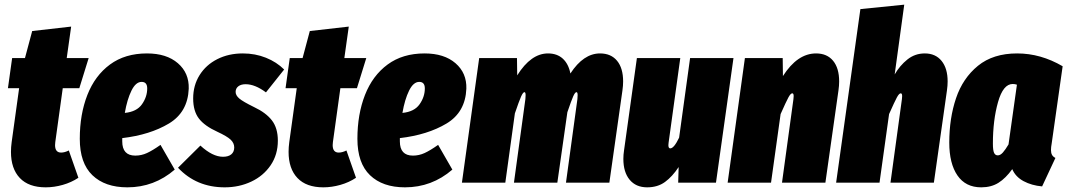

<svg xmlns="http://www.w3.org/2000/svg" viewBox="-20 -783 4575 823"><path d="M217 -174Q216 -169 216 -161Q216 -129 242 -129Q257 -129 275 -138L316 -21Q286 -1 249 9.5Q212 20 176 20Q103 20 65 -20Q27 -60 27 -132Q27 -152 30 -174L62 -405H14L32 -534H87L118 -650L285 -669L266 -534H360L320 -405H249Z M789 -403Q785 -302 704 -253.5Q623 -205 504 -191V-177Q504 -116 560 -116Q586 -116 610 -127Q634 -138 668 -162L729 -56Q641 20 526 20Q430 20 376 -32Q322 -84 322 -188Q322 -293 354.5 -376Q387 -459 451.5 -506.5Q516 -554 610 -554Q694 -554 742.5 -512Q791 -470 789 -403ZM611 -404Q611 -432 587 -432Q562 -432 543.5 -394.5Q525 -357 515 -299Q566 -304 588.5 -336Q611 -368 611 -404Z M1198 -485 1120 -387Q1073 -422 1033 -422Q1013 -422 1001.5 -413Q990 -404 990 -389Q990 -374 1006 -360.5Q1022 -347 1069 -324Q1120 -300 1145.5 -267Q1171 -234 1171 -180Q1171 -120 1140 -74.5Q1109 -29 1057 -4.5Q1005 20 943 20Q822 20 743 -64L839 -159Q891 -111 936 -111Q959 -111 971.5 -121.5Q984 -132 984 -151Q984 -170 968.5 -184.5Q953 -199 912 -218Q857 -243 832.5 -275Q808 -307 808 -361Q808 -417 835.5 -461Q863 -505 911.5 -529.5Q960 -554 1021 -554Q1074 -554 1120 -535.5Q1166 -517 1198 -485Z M1407 -174Q1406 -169 1406 -161Q1406 -129 1432 -129Q1447 -129 1465 -138L1506 -21Q1476 -1 1439 9.5Q1402 20 1366 20Q1293 20 1255 -20Q1217 -60 1217 -132Q1217 -152 1220 -174L1252 -405H1204L1222 -534H1277L1308 -650L1475 -669L1456 -534H1550L1510 -405H1439Z M1979 -403Q1975 -302 1894 -253.5Q1813 -205 1694 -191V-177Q1694 -116 1750 -116Q1776 -116 1800 -127Q1824 -138 1858 -162L1919 -56Q1831 20 1716 20Q1620 20 1566 -32Q1512 -84 1512 -188Q1512 -293 1544.5 -376Q1577 -459 1641.5 -506.5Q1706 -554 1800 -554Q1884 -554 1932.5 -512Q1981 -470 1979 -403ZM1801 -404Q1801 -432 1777 -432Q1752 -432 1733.5 -394.5Q1715 -357 1705 -299Q1756 -304 1778.5 -336Q1801 -368 1801 -404Z M2651 -434Q2651 -416 2648 -395L2592 0H2406L2455 -358Q2456 -365 2456 -375Q2456 -388 2451 -388Q2445 -388 2437 -370Q2429 -352 2412 -302L2369 0H2183L2232 -358Q2233 -365 2233 -375Q2233 -388 2228 -388Q2222 -388 2213.5 -369Q2205 -350 2187 -297L2146 0H1960L2034 -534H2196L2197 -460Q2256 -554 2329 -554Q2368 -554 2392.5 -531.5Q2417 -509 2425 -468Q2481 -554 2552 -554Q2599 -554 2625 -522.5Q2651 -491 2651 -434Z M2652 -102Q2652 -120 2655 -139L2710 -534H2896L2846 -172L2845 -161Q2845 -147 2853 -147Q2869 -147 2891 -193L2938 -534H3124L3049 0H2887L2889 -67Q2862 -26 2830.5 -3Q2799 20 2754 20Q2706 20 2679 -12.5Q2652 -45 2652 -102Z M3577 -434Q3577 -416 3574 -395L3518 0H3332L3381 -358Q3382 -363 3382 -371Q3382 -383 3376 -383Q3369 -383 3359.5 -365.5Q3350 -348 3326 -294L3285 0H3099L3173 -534H3335L3336 -457Q3398 -554 3478 -554Q3525 -554 3551 -522.5Q3577 -491 3577 -434Z M4042 -434Q4042 -416 4039 -395L3983 0H3797L3846 -358Q3847 -363 3847 -371Q3847 -383 3841 -383Q3834 -383 3824.5 -365.5Q3815 -348 3791 -294L3750 0H3564L3668 -744L3856 -763L3815 -464Q3837 -502 3869.5 -528Q3902 -554 3944 -554Q3990 -554 4016 -522Q4042 -490 4042 -434Z M4535 -499 4488 -168Q4485 -152 4485 -140Q4485 -127 4489.5 -119Q4494 -111 4504 -106L4447 16Q4402 12 4367.5 -6.5Q4333 -25 4319 -58Q4291 -19 4260 0.5Q4229 20 4186 20Q4119 20 4084 -31Q4049 -82 4049 -172Q4049 -276 4078 -362Q4107 -448 4172 -501Q4237 -554 4340 -554Q4441 -554 4535 -499ZM4236 -167Q4236 -139 4241 -128Q4246 -117 4257 -117Q4268 -117 4279 -129.5Q4290 -142 4303 -164L4339 -420Q4330 -423 4321 -423Q4280 -423 4258 -345.5Q4236 -268 4236 -167Z"/></svg>

Font: Fira Sans Extra Condensed Black
Style: Italic
Weight: 900
Width: 3
Italic angle: -8°
Designer: Carrois Corporate & Edenspiekermann AG
Foundry: Carrois Corporate GbR & Edenspiekermann AG
Version: Version 4.203